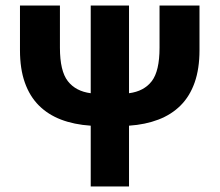

<svg xmlns="http://www.w3.org/2000/svg" viewBox="-20 -672 792 692"><path d="M307 0V-219Q247 -223 200 -241Q153 -259 120 -292Q87 -325 69.5 -374.5Q52 -424 52 -491V-652H196V-500Q196 -416 224.5 -379.5Q253 -343 307 -336V-652H445V-336Q499 -343 527 -379.5Q555 -416 555 -500V-652H699V-491Q699 -424 681.5 -374.5Q664 -325 631 -292Q598 -259 551 -241Q504 -223 445 -219V0Z"/></svg>

Font: hySource Sans Pro
Style: Bold
Weight: 700
Designer: Paul D. Hunt
Foundry: Adobe Systems Incorporated
Version: Version 2.021;PS 2.000;hotconv 1.0.86;makeotf.lib2.5.63406